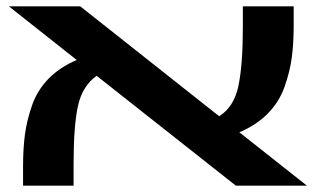

<svg xmlns="http://www.w3.org/2000/svg" viewBox="-20 -588 1007 608"><path d="M952 0H727L286 -348Q241 -316 227 -253Q213 -190 213 -67V0H53V-60Q53 -118 59 -162.5Q65 -207 81.5 -254.5Q98 -302 133.5 -338.5Q169 -375 223 -398L8 -568H234L674 -220Q721 -249 735 -316Q749 -383 749 -501V-568H910V-509Q910 -450 904 -405.5Q898 -361 881 -313Q864 -265 828 -228.5Q792 -192 738 -169Z"/></svg>

Font: FiraGO
Style: Bold
Weight: 700
Designer: bBox Type
Foundry: bBox Type GmbH
Version: Version 1.001;PS 001.001;hotconv 1.0.88;makeotf.lib2.5.64775